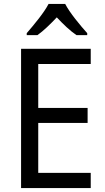

<svg xmlns="http://www.w3.org/2000/svg" viewBox="-20 -1030 540 984"><path d="M314 -1010H229C206 -965 154 -903 117 -860V-850H172C203 -872 237 -905 271 -941C305 -905 339 -872 372 -850H427V-860C391 -900 337 -965 314 -1010ZM445 -66V-144H176V-400H429V-477H176V-702H445V-780H88V-66Z"/></svg>

Font: Noto Sans Malayalam UI SemiCondensed
Style: Regular
Weight: 400
Width: 4
Designer: Jelle Bosma - Monotype Design Team
Foundry: Monotype Imaging Inc.
Version: Version 2.104